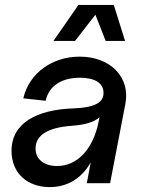

<svg xmlns="http://www.w3.org/2000/svg" viewBox="-20 -747 578 783"><path d="M183 16C255 16 314 -20 350 -85L334 0H429L491 -322C513 -431 431 -516 305 -516C196 -516 100 -452 75 -346L166 -336C180 -399 234 -430 306 -430C367 -430 402 -408 402 -369C404 -329 365 -308 280 -305C131 -300 27 -246 27 -132C27 -41 91 16 183 16ZM213 -70C159 -70 125 -98 125 -141C125 -196 175 -227 273 -234C327 -238 364 -249 386 -269L382 -250C360 -139 295 -70 213 -70ZM198 -580H286L369 -687L411 -580H490L444 -727H300Z"/></svg>

Font: Uncut Sans Medium Italic
Style: Regular
Weight: 500
Italic angle: -11°
Designer: Kasper Nordkvist
Foundry: UNCUT.wtf
Version: Version 1.304;Glyphs 3.2 (3246)